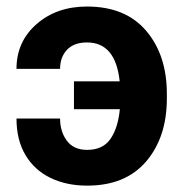

<svg xmlns="http://www.w3.org/2000/svg" viewBox="-20 -558 560 588"><path d="M247 10.5Q183 10.5 134 -13.5Q85 -37.5 57.8 -83.5Q30.5 -129.5 30.5 -195H164Q164 -155 184.8 -127Q205.5 -99 247 -99Q295 -99 318.2 -132.5Q341.5 -166 347 -223.5H206.5V-309H346.5Q334 -428 246.5 -428Q206.5 -428 185.2 -405.5Q164 -383 164 -347H30.5Q30.5 -430.5 92 -484.2Q153.5 -538 246.5 -538Q364.5 -538 427.8 -463.5Q491 -389 491 -271V-256.5Q491 -138 427.8 -63.8Q364.5 10.5 247 10.5Z"/></svg>

Font: Roberto Sans
Style: Bold
Weight: 700
Designer: Google (font) & Cristiano Sobral (main changes)
Version: Version 1.000;October 12, 2021;FontCreator 14.0.0.2814 64-bi